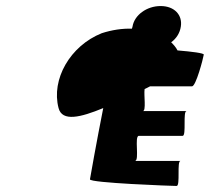

<svg xmlns="http://www.w3.org/2000/svg" viewBox="-20 -932 720 636"><path d="M174 -574C186 -528 247 -543 322 -574C300 -463 279 -345 278 -338C276 -326 552 -316 565 -316C578 -316 565 -399 578 -399H427C443 -399 424 -482 440 -482H585C598 -482 585 -564 598 -564H453C465 -564 456 -616 459 -637C465 -640 472 -643 477 -646H616C629 -646 653 -738 655 -751C656 -756 616 -761 568 -765C563 -775 555 -784 547 -792C564 -804 576 -823 579 -844C585 -882 558 -912 512 -912C466 -912 425 -882 419 -844L417 -837C385 -838 351 -833 317 -822C212 -780 149 -669 174 -574Z"/></svg>

Font: Ampere
Style: ExtIta
Weight: 400
Version: Version 1